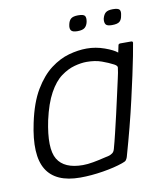

<svg xmlns="http://www.w3.org/2000/svg" viewBox="-72 -663 628 730"><g transform="rotate(-10 241.5 -298.5)"><path d="M180 6Q85 6 50 -51.5Q15 -109 41 -230Q57 -306 85.5 -353.5Q114 -401 148.5 -427Q183 -453 219 -463Q255 -473 288 -473Q323 -473 356.5 -461Q390 -449 404 -437L410 -465Q411 -468 413 -469Q415 -470 417 -470H460Q466 -470 466 -464Q463 -446 457 -414.5Q451 -383 442 -342Q433 -301 422 -252.5Q411 -204 397 -150Q383 -96 367 -40Q365 -34 361.5 -29Q358 -24 345 -20Q314 -9 268 -1.5Q222 6 180 6ZM198 -39Q216 -39 238 -43Q260 -47 278 -51.5Q296 -56 302 -57Q308 -59 314.5 -63.5Q321 -68 324 -79Q331 -104 339 -137.5Q347 -171 355.5 -207.5Q364 -244 371.5 -278.5Q379 -313 385 -339Q391 -365 392 -376Q394 -382 391.5 -386.5Q389 -391 381 -395Q362 -405 337 -414Q312 -423 279 -423Q258 -423 232 -416Q206 -409 180 -390Q154 -371 132.5 -332Q111 -293 97 -230Q75 -124 100.5 -81.5Q126 -39 198 -39ZM306 -573Q303 -559 294.5 -551.5Q286 -544 266 -544Q247 -544 241.5 -551.5Q236 -559 239 -573Q242 -589 250.5 -596Q259 -603 278 -603Q299 -603 304 -596Q309 -589 306 -573ZM439 -573Q437 -559 429 -551.5Q421 -544 399 -544Q380 -544 375 -551.5Q370 -559 372 -573Q376 -589 384.5 -596Q393 -603 412 -603Q433 -603 438 -596Q443 -589 439 -573Z"/></g></svg>

Font: Glory Light
Style: Italic
Weight: 300
Italic angle: -12°
Version: Version 1.011